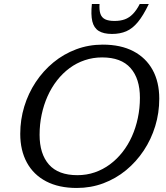

<svg xmlns="http://www.w3.org/2000/svg" viewBox="-20 -923 826 953"><path d="M176.5 -254Q176.5 -159 223 -106.2Q269.5 -53.5 364 -53.5Q410 -53.5 450.5 -67.5Q491 -81.5 525.5 -107Q560 -132.5 587.8 -167.8Q615.5 -203 634.8 -246Q654 -289 664.2 -337.5Q674.5 -386 674.5 -437.5Q674.5 -532.5 628 -585.2Q581.5 -638 487 -638Q441.5 -638 400.8 -624.2Q360 -610.5 325.2 -584.8Q290.5 -559 263 -523.8Q235.5 -488.5 216.2 -445.5Q197 -402.5 186.8 -354.2Q176.5 -306 176.5 -254ZM770.5 -433Q770.5 -362.5 750.5 -297Q730.5 -231.5 693.5 -175.8Q656.5 -120 605.8 -78.2Q555 -36.5 493 -13.2Q431 10 361 10Q272 10 209.2 -22.8Q146.5 -55.5 113.5 -116Q80.5 -176.5 80.5 -258.5Q80.5 -329 100.5 -394.5Q120.5 -460 157.5 -515.8Q194.5 -571.5 245.2 -613.2Q296 -655 358 -678.2Q420 -701.5 490 -701.5Q579.5 -701.5 642 -668.8Q704.5 -636 737.5 -576Q770.5 -516 770.5 -433ZM548.5 -819Q577.5 -819 599.5 -827Q621.5 -835 639.8 -853.8Q658 -872.5 673.5 -903H718.5Q691 -845.5 664.2 -813.2Q637.5 -781 606.8 -767.8Q576 -754.5 536 -754.5Q494 -754.5 470 -769.5Q446 -784.5 438.2 -817Q430.5 -849.5 436 -903H474Q472 -872.5 478.5 -854Q485 -835.5 502 -827.2Q519 -819 548.5 -819Z"/></svg>

Font: Newsreader 11pt
Style: Italic
Weight: 400
Italic angle: -17°
Version: Version 1.003